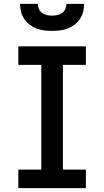

<svg xmlns="http://www.w3.org/2000/svg" viewBox="-20 -975 540 995"><path d="M75 0V-96H194V-639H75V-735H425V-639H306V-96H425V0ZM250 -815Q229 -815 208.5 -817.5Q188 -820 169 -827.5Q150 -835 133.5 -847.5Q117 -860 105.5 -877Q94 -894 89 -914Q84 -934 84 -955H176Q176 -941 181.5 -928.5Q187 -916 198 -908Q209 -900 222.5 -897Q236 -894 250 -894Q264 -894 277.5 -897Q291 -900 302 -908Q313 -916 318.5 -928.5Q324 -941 324 -955H416Q416 -934 411 -914Q406 -894 394.5 -877Q383 -860 366.5 -847.5Q350 -835 331 -827.5Q312 -820 291.5 -817.5Q271 -815 250 -815Z"/></svg>

Font: Iosevka Fixed
Style: Bold
Weight: 700
Monospace: yes
Designer: Belleve Invis
Foundry: Belleve Invis
Version: Version 32.3.0